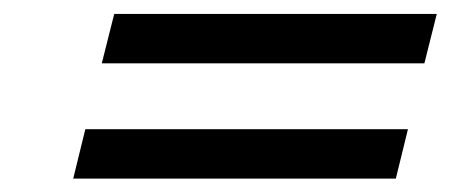

<svg xmlns="http://www.w3.org/2000/svg" viewBox="-20 -489 655 279"><path d="M86.4 -229.5 104 -301.3H572.8L555.2 -229.5ZM127.9 -397 146 -468.8H614.7L596.7 -397Z"/></svg>

Font: Andika
Style: Italic
Weight: 400
Italic angle: -14°
Designer: Victor Gaultney, Annie Olsen, Julie Remington, Don Collingsworth, Eric Hays, Becca Hirsbrunner
Foundry: SIL International
Version: Version 6.101